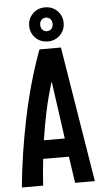

<svg xmlns="http://www.w3.org/2000/svg" viewBox="-61 -950 522 988"><g transform="rotate(-5 200.5 -456.5)"><path d="M253 -232 212 -526H210Q187 -452 171.5 -379Q156 -306 145 -232ZM11 0Q28 -177 65.5 -357Q103 -537 163 -700H274L388 0H286L266 -137H133Q125 -67 121 0ZM210 -737Q172 -737 146.5 -762.5Q121 -788 121 -825Q121 -862 146.5 -887.5Q172 -913 210 -913Q248 -913 273.5 -887.5Q299 -862 299 -825Q299 -788 273.5 -762.5Q248 -737 210 -737ZM210 -790Q224 -790 233 -799.5Q242 -809 242 -825Q242 -841 233 -850.5Q224 -860 210 -860Q196 -860 187 -850.5Q178 -841 178 -825Q178 -809 187 -799.5Q196 -790 210 -790Z"/></g></svg>

Font: Booming Bebas 2
Style: Regular
Weight: 400
Designer: Ryoichi Tsunekawa
Foundry: Ryoichi Tsunekawa
Version: Version 2.000